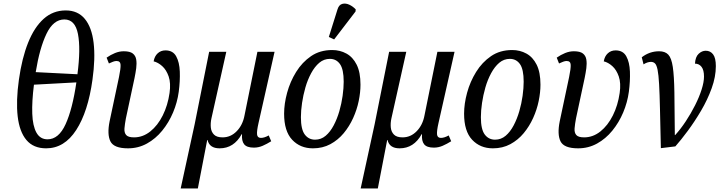

<svg xmlns="http://www.w3.org/2000/svg" viewBox="-20 -829 4071 1086"><path d="M241 10Q169 10 129.5 -37Q90 -84 80 -171Q70 -258 87 -379Q104 -500 139 -587.5Q174 -675 227 -722.5Q280 -770 352 -770Q420 -770 459.5 -722.5Q499 -675 509.5 -587Q520 -499 503 -378Q478 -197 411 -93.5Q344 10 241 10ZM418 -409Q437 -554 421 -636.5Q405 -719 344 -719Q282 -719 243 -638Q204 -557 182 -421ZM249 -41Q312 -41 351 -126.5Q390 -212 412 -363L172 -350Q160 -255 162.5 -186Q165 -117 186 -79Q207 -41 249 -41Z M704 10Q624 10 604.5 -29.5Q585 -69 600 -143L653 -393Q663 -441 662 -462.5Q661 -484 639 -484Q630 -484 619.5 -480Q609 -476 596 -470L583 -503Q606 -519 630.5 -529Q655 -539 680 -539Q715 -539 731 -526.5Q747 -514 750.5 -492Q754 -470 750.5 -443.5Q747 -417 741 -388L692 -159Q686 -127 684 -103Q682 -79 693.5 -65.5Q705 -52 738 -52Q788 -52 830 -85.5Q872 -119 900.5 -176Q929 -233 939 -303Q947 -359 934 -396.5Q921 -434 897.5 -455Q874 -476 849 -482Q854 -511 872 -527.5Q890 -544 916 -544Q958 -544 976.5 -510.5Q995 -477 997 -424Q999 -371 991 -310Q983 -250 959 -193Q935 -136 897.5 -90Q860 -44 811 -17Q762 10 704 10Z M1002 237 1081 -126 1163 -536H1260L1176 -160Q1170 -132 1172.5 -107.5Q1175 -83 1190.5 -67.5Q1206 -52 1239 -52Q1285 -52 1319 -87Q1353 -122 1363 -176L1436 -536H1533L1442 -132Q1432 -88 1434 -68.5Q1436 -49 1456 -49Q1475 -49 1500 -63L1514 -30Q1490 -15 1466 -4.5Q1442 6 1416 6Q1376 6 1361 -13Q1346 -32 1349 -70H1347Q1303 10 1222 10Q1165 10 1154 -37H1152L1099 237Z M1750 10Q1678 10 1632.5 -38.5Q1587 -87 1587 -186Q1587 -242 1604 -304.5Q1621 -367 1655 -422Q1689 -477 1739.5 -511.5Q1790 -546 1859 -546Q1903 -546 1939.5 -526Q1976 -506 1997.5 -463Q2019 -420 2019 -350Q2019 -307 2009 -258Q1999 -209 1977.5 -161.5Q1956 -114 1924 -75.5Q1892 -37 1848.5 -13.5Q1805 10 1750 10ZM1762 -39Q1796 -39 1822 -61Q1848 -83 1867.5 -120Q1887 -157 1899.5 -200.5Q1912 -244 1918 -287.5Q1924 -331 1924 -367Q1924 -437 1903 -466.5Q1882 -496 1846 -496Q1812 -496 1786 -474Q1760 -452 1740 -415Q1720 -378 1707.5 -334.5Q1695 -291 1688.5 -247Q1682 -203 1682 -166Q1682 -97 1704 -68Q1726 -39 1762 -39ZM1870 -606 1840 -620 1889 -776Q1897 -802 1916 -807Q1935 -812 1955.5 -802.5Q1976 -793 1992 -776L1991 -764Z M2020 237 2099 -126 2181 -536H2278L2194 -160Q2188 -132 2190.5 -107.5Q2193 -83 2208.5 -67.5Q2224 -52 2257 -52Q2303 -52 2337 -87Q2371 -122 2381 -176L2454 -536H2551L2460 -132Q2450 -88 2452 -68.5Q2454 -49 2474 -49Q2493 -49 2518 -63L2532 -30Q2508 -15 2484 -4.5Q2460 6 2434 6Q2394 6 2379 -13Q2364 -32 2367 -70H2365Q2321 10 2240 10Q2183 10 2172 -37H2170L2117 237Z M2768 10Q2696 10 2650.5 -38.5Q2605 -87 2605 -186Q2605 -242 2622 -304.5Q2639 -367 2673 -422Q2707 -477 2757.5 -511.5Q2808 -546 2877 -546Q2921 -546 2957.5 -526Q2994 -506 3015.5 -463Q3037 -420 3037 -350Q3037 -307 3027 -258Q3017 -209 2995.5 -161.5Q2974 -114 2942 -75.5Q2910 -37 2866.5 -13.5Q2823 10 2768 10ZM2780 -39Q2814 -39 2840 -61Q2866 -83 2885.5 -120Q2905 -157 2917.5 -200.5Q2930 -244 2936 -287.5Q2942 -331 2942 -367Q2942 -437 2921 -466.5Q2900 -496 2864 -496Q2830 -496 2804 -474Q2778 -452 2758 -415Q2738 -378 2725.5 -334.5Q2713 -291 2706.5 -247Q2700 -203 2700 -166Q2700 -97 2722 -68Q2744 -39 2780 -39Z M3250 10Q3170 10 3150.5 -29.5Q3131 -69 3146 -143L3199 -393Q3209 -441 3208 -462.5Q3207 -484 3185 -484Q3176 -484 3165.5 -480Q3155 -476 3142 -470L3129 -503Q3152 -519 3176.5 -529Q3201 -539 3226 -539Q3261 -539 3277 -526.5Q3293 -514 3296.5 -492Q3300 -470 3296.5 -443.5Q3293 -417 3287 -388L3238 -159Q3232 -127 3230 -103Q3228 -79 3239.5 -65.5Q3251 -52 3284 -52Q3334 -52 3376 -85.5Q3418 -119 3446.5 -176Q3475 -233 3485 -303Q3493 -359 3480 -396.5Q3467 -434 3443.5 -455Q3420 -476 3395 -482Q3400 -511 3418 -527.5Q3436 -544 3462 -544Q3504 -544 3522.5 -510.5Q3541 -477 3543 -424Q3545 -371 3537 -310Q3529 -250 3505 -193Q3481 -136 3443.5 -90Q3406 -44 3357 -17Q3308 10 3250 10Z M3610 -505Q3654 -539 3708 -539Q3742 -539 3760 -520Q3778 -501 3785.5 -450.5Q3793 -400 3794.5 -306.5Q3796 -213 3797 -65H3799Q3830 -99 3859 -143Q3888 -187 3911.5 -233.5Q3935 -280 3948.5 -322.5Q3962 -365 3962 -396Q3962 -433 3948 -451Q3934 -469 3911 -469Q3913 -507 3931.5 -524.5Q3950 -542 3972 -542Q3998 -542 4013.5 -521.5Q4029 -501 4029 -455Q4029 -395 4005.5 -330Q3982 -265 3945.5 -203Q3909 -141 3870 -88.5Q3831 -36 3800 -1L3718 9Q3715 -124 3713 -212Q3711 -300 3708 -353.5Q3705 -407 3699.5 -434Q3694 -461 3685 -470Q3676 -479 3662 -479Q3642 -479 3620 -465Z"/></svg>

Font: Noto Serif Condensed
Style: Italic
Weight: 400
Width: 3
Italic angle: -12°
Designer: Monotype Design Team
Foundry: Monotype Imaging Inc.
Version: Version 2.014; ttfautohint (v1.8.4.7-5d5b)